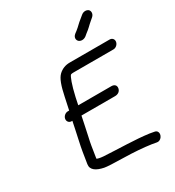

<svg xmlns="http://www.w3.org/2000/svg" viewBox="-187 -932 919 1007"><g transform="rotate(-30 272.0 -428.0)"><path d="M520.8 -627H279C253.1 -627 230.4 -618.2 212.2 -601.1C191.7 -581.9 178.8 -543.3 166.6 -484.8C160.2 -454.2 155.1 -430.5 150.7 -410.5H142.5C127.5 -410.5 113 -398 110.7 -383C108.3 -368 118.8 -355.5 133.8 -355.5H138.4C135.4 -341.7 132.3 -326.7 129.5 -312.4C123 -278.9 109.4 -223.5 103.8 -188L92.8 -119C87.5 -85.4 117 -67.6 160.5 -58.8C175.6 -55.8 212.6 -54.1 273.9 -52.9C334 -51.7 390.4 -47.6 438 -40.7L466.1 -35.7C483.8 -32.6 497.1 -47.3 500.8 -59.6C504.3 -71.5 500.5 -87.5 483.9 -90.3L455.5 -95.4C376 -106.3 275.2 -106.8 186.9 -112.2C164.5 -113.8 151.7 -117.7 148.1 -120.4L159.4 -192C161.4 -204.8 165.1 -223 170.4 -246.1C179.8 -286.9 185.1 -317.2 193.5 -355.5H397C405.2 -355.5 414.4 -357.4 421.8 -363.5C428.6 -369.1 431.6 -376.3 432.7 -383C433.8 -390.2 432.9 -398 426.9 -403.6C421.3 -408.9 413.3 -410.5 405.7 -410.5H205.8C208.7 -423.7 212.2 -440.5 214.9 -454C230.2 -522.6 246.1 -562.2 253.5 -569.3C253.5 -569.3 257.6 -572 270.3 -572H512.1C527.7 -572 541.7 -585.1 544 -600C546.5 -615.8 535.2 -627 520.8 -627ZM419.3 -704.9 432.2 -715.7C455 -732.1 464.9 -745 484.2 -761L499.1 -773.8C513.7 -786.5 512.9 -804.3 504.7 -813.3C496 -822.1 476.6 -825 461 -812L444.3 -798.2C420.3 -779.7 412.9 -768.8 394.1 -754.3L379.5 -743.1L379.3 -742.9C363 -729.3 365.4 -711.5 375.8 -702.7C385.6 -694.5 403.8 -693 419 -704.7Z"/></g></svg>

Font: MewTooHand
Style: BdIta
Weight: 400
Designer: Mew Too, Robert Jablonski
Version: Version 0.77